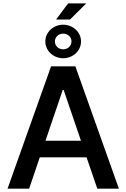

<svg xmlns="http://www.w3.org/2000/svg" viewBox="-20 -1122 752 1142"><path d="M153.4 0 216.6 -186.1H495L558.6 0H687.1L428.3 -727.3H283.7L24.9 0ZM249.6 -875.4C249.6 -820.3 297.2 -775.6 355.8 -775.6C414.4 -775.6 462 -820.3 462 -875.4C462 -930.4 414.4 -975.1 355.8 -975.1C297.2 -975.1 249.6 -930.4 249.6 -875.4ZM250.4 -284.8 353 -586.6H358.7L461.6 -284.8ZM306.5 -875.4C306.5 -901.3 327.8 -921.9 355.8 -921.9C384.2 -922.2 405.2 -901.3 405.2 -875.4C405.2 -849.4 383.9 -828.8 355.8 -828.8C327.8 -828.5 306.5 -849.4 306.5 -875.4ZM313.9 -1006H396.7L492.9 -1101.6H384.9Z"/></svg>

Font: Magic Ui Pro Semi Bold
Style: Regular
Weight: 600
Designer: Stefan Endress, Andreas Faust
Version: Version 1.000;FEAKit 1.0